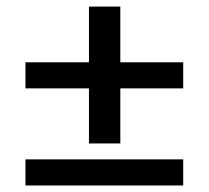

<svg xmlns="http://www.w3.org/2000/svg" viewBox="-20 -569 640 589"><path d="M58.1 0V-80.1H542V0ZM58.1 -297.9V-377.9H252.9V-548.8H349.1V-377.9H542V-297.9H349.1V-128.9H252.9V-297.9Z"/></svg>

Font: Linguistics Pro
Style: Bold
Weight: 700
Designer: Stefan Peev, Context Ltd
Foundry: Stefan Peev, Context Ltd
Version: Version 001.000